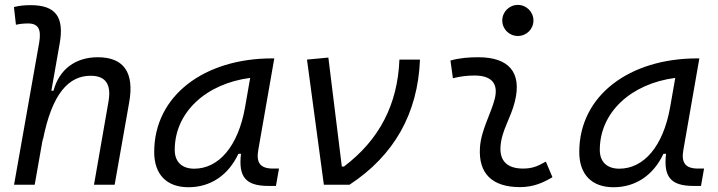

<svg xmlns="http://www.w3.org/2000/svg" viewBox="-20 -764 2970 794"><path d="M368.7 0H454.1L514.2 -340.3C536.1 -463.4 492.7 -527.3 384.3 -527.3C292 -527.3 224.6 -477.1 201.2 -388.7H192.4L226.6 -583C246.6 -693.4 210.4 -742.7 106.9 -742.7C83.5 -742.7 60.1 -740.7 37.6 -734.9L45.9 -661.6C62.5 -665.5 79.6 -667 96.2 -667C138.7 -667 151.4 -642.6 142.1 -587.9L38.1 0H123.5L158.2 -196.8L156.2 -179.2C194.8 -381.8 266.6 -450.7 355 -450.7C417.5 -450.7 440.9 -414.6 428.7 -344.2Z M759.3 10.3C851.1 10.3 924.3 -39.6 965.8 -127.9H976.6C965.3 -32.2 996.1 4.9 1090.3 4.9H1121.1L1133.8 -66.9H1108.9C1055.2 -66.9 1038.6 -92.3 1048.3 -145L1114.3 -522.5H1105C826.7 -522.5 617.7 -370.1 617.7 -135.3C617.7 -43 668.9 10.3 759.3 10.3ZM783.2 -66.4C732.4 -66.4 702.6 -94.7 702.6 -144C702.6 -299.8 832 -418 1014.6 -441.9L993.2 -319.3C964.4 -157.7 883.8 -66.4 783.2 -66.4Z M1319.3 0H1425.3C1610.4 -121.6 1708 -294.9 1716.8 -517.6H1631.8C1624.5 -331.5 1548.3 -185.5 1402.3 -75.2H1393.6L1337.9 -525.9L1249.5 -517.6Z M2237.3 -95.7C2200.7 -74.7 2178.2 -66.9 2143.1 -66.9C2078.1 -66.9 2045.9 -98.1 2049.8 -157.7C2054.2 -225.6 2092.8 -275.4 2109.4 -345.2C2138.7 -464.4 2084.5 -527.3 1958 -527.3C1919.4 -527.3 1880.9 -524.4 1842.8 -513.7L1853 -440.4C1882.8 -448.2 1912.6 -451.7 1942.4 -451.7C2012.7 -451.7 2042 -418.5 2025.9 -355C2010.7 -293.9 1969.2 -226.1 1964.8 -153.3C1958 -46.4 2015.1 9.8 2130.4 9.8C2185.5 9.8 2226.1 -8.3 2264.6 -31.2ZM2121.6 -615.2C2157.2 -615.2 2186 -643.6 2186 -679.2C2186 -714.8 2157.2 -743.7 2121.6 -743.7C2085.9 -743.7 2057.1 -714.8 2057.1 -679.2C2057.1 -643.6 2085.9 -615.2 2121.6 -615.2Z M2517.1 10.3C2608.9 10.3 2682.1 -39.6 2723.6 -127.9H2734.4C2723.1 -32.2 2753.9 4.9 2848.1 4.9H2878.9L2891.6 -66.9H2866.7C2813 -66.9 2796.4 -92.3 2806.2 -145L2872.1 -522.5H2862.8C2584.5 -522.5 2375.5 -370.1 2375.5 -135.3C2375.5 -43 2426.8 10.3 2517.1 10.3ZM2541 -66.4C2490.2 -66.4 2460.4 -94.7 2460.4 -144C2460.4 -299.8 2589.8 -418 2772.5 -441.9L2751 -319.3C2722.2 -157.7 2641.6 -66.4 2541 -66.4Z"/></svg>

Font: Cascadia Code PL SemiLight
Style: Italic
Weight: 350
Italic angle: -10°
Monospace: yes
Designer: Aaron Bell
Foundry: Saja Typeworks
Version: Version 2404.023